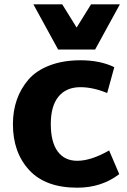

<svg xmlns="http://www.w3.org/2000/svg" viewBox="-20 -860 592 892"><path d="M250 -630 135 -840H269L336 -732L403 -840H537L422 -630ZM339 -113Q403 -113 487 -161L534 -51Q452 12 339 12Q191 12 115.5 -70Q40 -152 40 -283Q40 -344 58 -396Q76 -448 112 -490Q148 -532 210.5 -556Q273 -580 354 -580Q445 -580 511 -548L478 -428Q411 -455 354 -455Q288 -455 252 -411.5Q216 -368 216 -284Q216 -200 248 -156.5Q280 -113 339 -113Z"/></svg>

Font: Martel Sans Heavy
Style: Regular
Weight: 900
Designer: Dan Reynolds and Mathieu Réguer
Foundry: Dan Reynolds and Mathieu Réguer
Version: Version 1.001;PS 001.001;hotconv 1.0.70;makeotf.lib2.5.58329